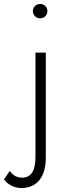

<svg xmlns="http://www.w3.org/2000/svg" viewBox="-98 -724 340 964"><path d="M67 -668C67 -648 83 -632 104 -632C124 -632 140 -648 140 -668C140 -689 124 -704 104 -704C83 -704 67 -689 67 -668ZM-49 134 -78 177C-60 200 -31 220 9 220C94 220 132 156 132 69V-460H80V63C80 124 65 168 12 168C-16 168 -36 153 -49 134Z"/></svg>

Font: Jost Light
Style: Regular
Weight: 300
Version: Version 3.710